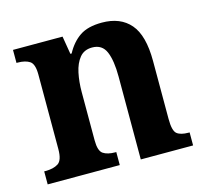

<svg xmlns="http://www.w3.org/2000/svg" viewBox="-85 -645 793 741"><g transform="rotate(-15 311.5 -274.5)"><path d="M18 0V-52H24Q55 -52 74 -64Q93 -76 93 -121V-419Q93 -461 75.5 -472.5Q58 -484 27 -484H23V-536H221L233 -464H238Q260 -505 292.5 -527Q325 -549 381 -549Q455 -549 494.5 -503Q534 -457 534 -355V-123Q534 -76 548.5 -64Q563 -52 595 -52H599V0H390V-331Q390 -395 375 -430.5Q360 -466 320 -466Q288 -466 270 -444Q252 -422 244.5 -386.5Q237 -351 237 -310V-117Q237 -75 254 -63.5Q271 -52 302 -52H306V0Z"/></g></svg>

Font: Noto Serif Sinhala SemiCondensed
Style: Bold
Weight: 700
Width: 4
Designer: Jelle Bosma - Monotype Design Team
Foundry: Monotype Imaging Inc.
Version: Version 2.007; ttfautohint (v1.8.4.7-5d5b)